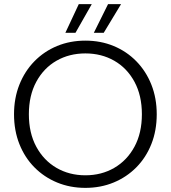

<svg xmlns="http://www.w3.org/2000/svg" viewBox="-20 -904 828 931"><path d="M394 7Q320 7 257 -19Q194 -45 147 -92.5Q100 -140 74 -205.5Q48 -271 48 -350Q48 -428 74 -493.5Q100 -559 147 -607Q194 -655 257 -681Q320 -707 394 -707Q468 -707 531 -681Q594 -655 641 -607Q688 -559 714 -493.5Q740 -428 740 -350Q740 -271 714 -205.5Q688 -140 641 -92.5Q594 -45 531 -19Q468 7 394 7ZM394 -54Q472 -54 534 -90Q596 -126 632 -192.5Q668 -259 668 -350Q668 -441 632 -507.5Q596 -574 534 -609.5Q472 -645 394 -645Q316 -645 254 -609.5Q192 -574 156 -507.5Q120 -441 120 -350Q120 -259 156 -192.5Q192 -126 254 -90Q316 -54 394 -54ZM425 -884 346 -745H297L362 -884ZM567 -884 483 -745H435L504 -884Z"/></svg>

Font: Poppins Light
Style: Regular
Weight: 300
Designer: Ninad Kale (Devanagari), Jonny Pinhorn (Latin)
Version: Version 5.002